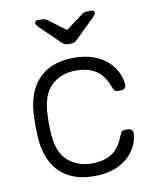

<svg xmlns="http://www.w3.org/2000/svg" viewBox="-83 -789 702 863"><g transform="rotate(-10 268.0 -357.5)"><path d="M278 10Q208 10 159 -17.5Q110 -45 84.5 -97Q59 -149 57 -220Q56 -235 56 -260Q56 -285 57 -300Q59 -372 84.5 -423.5Q110 -475 159 -502.5Q208 -530 278 -530Q331 -530 369.5 -515.5Q408 -501 433 -477.5Q458 -454 471 -426Q484 -398 485 -371Q486 -361 479 -355Q472 -349 463 -349H449Q439 -349 434.5 -353.5Q430 -358 425 -370Q404 -427 367.5 -449.5Q331 -472 278 -472Q210 -472 165.5 -430.5Q121 -389 118 -295Q116 -260 118 -225Q121 -131 165.5 -89.5Q210 -48 278 -48Q331 -48 367.5 -70.5Q404 -93 425 -150Q430 -162 434.5 -166.5Q439 -171 449 -171H463Q472 -171 479 -165Q486 -159 485 -149Q484 -127 476 -105Q468 -83 451.5 -62Q435 -41 411 -25Q387 -9 353.5 0.5Q320 10 278 10ZM266 -595Q259 -595 252 -597Q245 -599 234 -609L147 -694Q135 -706 135 -714Q135 -725 149 -725H166Q172 -725 179.5 -723Q187 -721 191 -718L271 -658L351 -718Q355 -721 362.5 -723Q370 -725 376 -725H393Q407 -725 407 -714Q407 -706 395 -694L308 -609Q298 -599 291 -597Q284 -595 276 -595Z"/></g></svg>

Font: Rubik Light Light
Style: Regular
Weight: 300
Version: Version 2.101